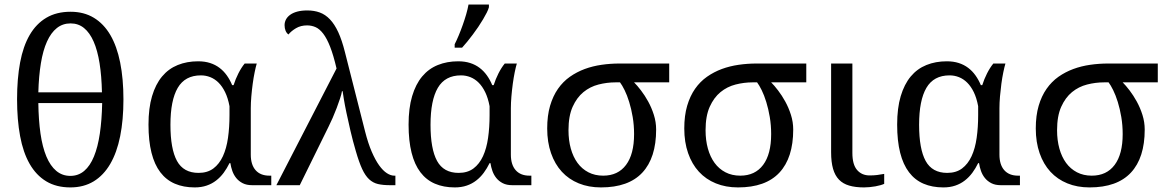

<svg xmlns="http://www.w3.org/2000/svg" viewBox="-20 -816 5133 846"><path d="M523.9 -377.9Q523.9 -287.6 509.5 -215.8Q495.1 -144 465.8 -93.8Q436.5 -43.5 392.6 -16.8Q348.6 9.8 290 9.8Q228 9.8 183.6 -17.1Q139.2 -43.9 110.6 -94Q82 -144 68.6 -216.1Q55.2 -288.1 55.2 -378.9Q55.2 -469.2 68.6 -540.8Q82 -612.3 110.8 -661.9Q139.6 -711.4 184.3 -737.8Q229 -764.2 291 -764.2Q349.6 -764.2 393.3 -737.8Q437 -711.4 466.1 -661.9Q495.1 -612.3 509.5 -540.5Q523.9 -468.8 523.9 -377.9ZM290 -41Q325.2 -41 351.1 -63Q377 -85 394 -126.5Q411.1 -168 419.9 -227.5Q428.7 -287.1 430.2 -361.8H148.9Q149.9 -287.1 158.4 -227.5Q167 -168 184.3 -126.5Q201.7 -85 228 -63Q254.4 -41 290 -41ZM291 -712.9Q256.3 -712.9 230.5 -692.4Q204.6 -671.9 187 -632.8Q169.4 -593.8 160.2 -537.4Q150.9 -481 148.9 -409.2H429.2Q427.7 -481 418.7 -537.4Q409.7 -593.8 392.6 -632.8Q375.5 -671.9 350.3 -692.4Q325.2 -712.9 291 -712.9Z M1091.3 0Q1066.4 0 1049.3 -8.8Q1032.2 -17.6 1021 -31.5Q1009.8 -45.4 1003.7 -62.7Q997.6 -80.1 995.1 -97.2H991.2Q980 -74.2 965.6 -54.7Q951.2 -35.2 932.6 -20.8Q914.1 -6.3 890.6 1.7Q867.2 9.8 837.9 9.8Q788.6 9.8 750.5 -6.6Q712.4 -22.9 686.5 -56.9Q660.6 -90.8 647.5 -143.1Q634.3 -195.3 634.3 -267.1Q634.3 -339.4 649.9 -392.1Q665.5 -444.8 694.1 -479Q722.7 -513.2 763.2 -529.5Q803.7 -545.9 853 -545.9Q882.3 -545.9 905.8 -538.3Q929.2 -530.8 947.5 -516.8Q965.8 -502.9 979.5 -483.6Q993.2 -464.4 1002.9 -440.9H1009.3Q1017.6 -467.3 1030.3 -492.4Q1043 -517.6 1058.1 -536.1H1111.3Q1106.9 -521.5 1102.1 -497.8Q1097.2 -474.1 1093.5 -446.8Q1089.8 -419.4 1087.4 -391.1Q1085 -362.8 1085 -338.9V-134.8Q1085 -90.3 1106.2 -66.2Q1127.4 -42 1167 -42H1175.3V0ZM855 -54.2Q894 -54.2 920.2 -73.7Q946.3 -93.3 962.2 -127.7Q978 -162.1 984.6 -208.5Q991.2 -254.9 991.2 -309.1V-348.1Q984.4 -384.3 971.9 -409.9Q959.5 -435.5 942.9 -451.9Q926.3 -468.3 906.5 -476.1Q886.7 -483.9 865.2 -483.9Q795.4 -483.9 763.2 -429Q731 -374 731 -266.1Q731 -159.7 759.8 -106.9Q788.6 -54.2 855 -54.2Z M1462.9 -514.2Q1449.2 -572.8 1434.8 -609.6Q1420.4 -646.5 1404.3 -667.5Q1388.2 -688.5 1370.6 -696.3Q1353 -704.1 1333 -704.1Q1305.2 -704.1 1284.2 -691.7Q1263.2 -679.2 1251 -664.1Q1242.7 -669.9 1238.3 -680.7Q1233.9 -691.4 1233.9 -705.1Q1233.9 -718.3 1240 -730Q1246.1 -741.7 1258.5 -750.7Q1271 -759.8 1289.8 -764.9Q1308.6 -770 1334 -770Q1364.3 -770 1388.9 -761Q1413.6 -752 1433.8 -730.7Q1454.1 -709.5 1470.5 -674.1Q1486.8 -638.7 1500 -585.9L1588.9 -235.8Q1602.1 -184.1 1617.9 -147.5Q1633.8 -110.8 1650.6 -87.4Q1667.5 -64 1684.6 -53Q1701.7 -42 1716.8 -42H1722.2V0H1698.7Q1667.5 0 1645.5 -5.1Q1623.5 -10.3 1606.4 -26.1Q1589.4 -42 1575.7 -71.5Q1562 -101.1 1547.9 -149.9Q1534.7 -194.8 1524.4 -238.8Q1514.2 -282.7 1506.6 -318.8Q1499 -355 1494.9 -380.4Q1490.7 -405.8 1489.7 -414.1H1486.8Q1484.9 -401.9 1478.3 -381.8Q1471.7 -361.8 1463.4 -339.8Q1455.1 -317.9 1445.6 -296.1Q1436 -274.4 1427.7 -257.8L1300.8 0H1197.8Z M2237.3 0Q2212.4 0 2195.3 -8.8Q2178.2 -17.6 2167 -31.5Q2155.8 -45.4 2149.7 -62.7Q2143.6 -80.1 2141.1 -97.2H2137.2Q2126 -74.2 2111.6 -54.7Q2097.2 -35.2 2078.6 -20.8Q2060.1 -6.3 2036.6 1.7Q2013.2 9.8 1983.9 9.8Q1934.6 9.8 1896.5 -6.6Q1858.4 -22.9 1832.5 -56.9Q1806.6 -90.8 1793.5 -143.1Q1780.3 -195.3 1780.3 -267.1Q1780.3 -339.4 1795.9 -392.1Q1811.5 -444.8 1840.1 -479Q1868.7 -513.2 1909.2 -529.5Q1949.7 -545.9 1999 -545.9Q2028.3 -545.9 2051.8 -538.3Q2075.2 -530.8 2093.5 -516.8Q2111.8 -502.9 2125.5 -483.6Q2139.2 -464.4 2148.9 -440.9H2155.3Q2163.6 -467.3 2176.3 -492.4Q2189 -517.6 2204.1 -536.1H2257.3Q2252.9 -521.5 2248 -497.8Q2243.2 -474.1 2239.5 -446.8Q2235.8 -419.4 2233.4 -391.1Q2231 -362.8 2231 -338.9V-134.8Q2231 -90.3 2252.2 -66.2Q2273.4 -42 2313 -42H2321.3V0ZM2001 -54.2Q2040 -54.2 2066.2 -73.7Q2092.3 -93.3 2108.2 -127.7Q2124 -162.1 2130.6 -208.5Q2137.2 -254.9 2137.2 -309.1V-348.1Q2130.4 -384.3 2117.9 -409.9Q2105.5 -435.5 2088.9 -451.9Q2072.3 -468.3 2052.5 -476.1Q2032.7 -483.9 2011.2 -483.9Q1941.4 -483.9 1909.2 -429Q1877 -374 1877 -266.1Q1877 -159.7 1905.8 -106.9Q1934.6 -54.2 2001 -54.2ZM1983.4 -621.1Q1991.7 -637.2 2001 -659.4Q2010.3 -681.6 2018.8 -705.6Q2027.3 -729.5 2034.2 -753.2Q2041 -776.9 2044.4 -795.9H2134.3V-784.2Q2131.8 -774.4 2125 -760.7Q2118.2 -747.1 2108.6 -731Q2099.1 -714.8 2087.4 -697.5Q2075.7 -680.2 2063.2 -663.6Q2050.8 -647 2038.6 -632.1Q2026.4 -617.2 2016.1 -606H1983.4Z M2871.1 -245.1Q2871.1 -120.6 2810.3 -55.4Q2749.5 9.8 2627.9 9.8Q2573.7 9.8 2530 -8.1Q2486.3 -25.9 2455.6 -59.3Q2424.8 -92.8 2408 -141.1Q2391.1 -189.5 2391.1 -250Q2391.1 -306.6 2403.8 -349.9Q2416.5 -393.1 2438.7 -424.8Q2460.9 -456.5 2491.2 -477.8Q2521.5 -499 2556.6 -512Q2591.8 -524.9 2630.9 -530.5Q2669.9 -536.1 2709 -536.1H2928.7V-453.1H2773.9Q2787.6 -439.5 2804.4 -417.5Q2821.3 -395.5 2836.2 -368.4Q2851.1 -341.3 2861.1 -309.8Q2871.1 -278.3 2871.1 -245.1ZM2484.9 -242.2Q2484.9 -198.2 2495.1 -161.4Q2505.4 -124.5 2524.7 -98.1Q2543.9 -71.8 2572.5 -56.9Q2601.1 -42 2637.7 -42Q2703.1 -42 2738.5 -89.4Q2773.9 -136.7 2773.9 -225.1Q2773.9 -264.6 2767.8 -300.5Q2761.7 -336.4 2752.4 -366.5Q2743.2 -396.5 2732.2 -418.7Q2721.2 -440.9 2711.9 -453.1H2691.9Q2654.3 -453.1 2617.2 -443.6Q2580.1 -434.1 2550.8 -410.2Q2521.5 -386.2 2503.2 -345.5Q2484.9 -304.7 2484.9 -242.2Z M3475.1 -245.1Q3475.1 -120.6 3414.3 -55.4Q3353.5 9.8 3231.9 9.8Q3177.7 9.8 3134 -8.1Q3090.3 -25.9 3059.6 -59.3Q3028.8 -92.8 3012 -141.1Q2995.1 -189.5 2995.1 -250Q2995.1 -306.6 3007.8 -349.9Q3020.5 -393.1 3042.7 -424.8Q3064.9 -456.5 3095.2 -477.8Q3125.5 -499 3160.6 -512Q3195.8 -524.9 3234.9 -530.5Q3273.9 -536.1 3313 -536.1H3532.7V-453.1H3377.9Q3391.6 -439.5 3408.4 -417.5Q3425.3 -395.5 3440.2 -368.4Q3455.1 -341.3 3465.1 -309.8Q3475.1 -278.3 3475.1 -245.1ZM3088.9 -242.2Q3088.9 -198.2 3099.1 -161.4Q3109.4 -124.5 3128.7 -98.1Q3147.9 -71.8 3176.5 -56.9Q3205.1 -42 3241.7 -42Q3307.1 -42 3342.5 -89.4Q3377.9 -136.7 3377.9 -225.1Q3377.9 -264.6 3371.8 -300.5Q3365.7 -336.4 3356.4 -366.5Q3347.2 -396.5 3336.2 -418.7Q3325.2 -440.9 3315.9 -453.1H3295.9Q3258.3 -453.1 3221.2 -443.6Q3184.1 -434.1 3154.8 -410.2Q3125.5 -386.2 3107.2 -345.5Q3088.9 -304.7 3088.9 -242.2Z M3735.8 -536.1V-142.1Q3735.8 -90.8 3756.6 -66.9Q3777.3 -43 3812 -43Q3830.1 -43 3845.2 -44.9Q3860.4 -46.9 3876 -49.8V-5.9Q3869.6 -2.9 3859.4 0Q3849.1 2.9 3837.2 5.1Q3825.2 7.3 3812 8.5Q3798.8 9.8 3787.1 9.8Q3749 9.8 3721.7 1.7Q3694.3 -6.3 3676.8 -24.4Q3659.2 -42.5 3650.6 -72.3Q3642.1 -102.1 3642.1 -145V-536.1Z M4390.1 0Q4365.2 0 4348.1 -8.8Q4331.1 -17.6 4319.8 -31.5Q4308.6 -45.4 4302.5 -62.7Q4296.4 -80.1 4293.9 -97.2H4290Q4278.8 -74.2 4264.4 -54.7Q4250 -35.2 4231.4 -20.8Q4212.9 -6.3 4189.5 1.7Q4166 9.8 4136.7 9.8Q4087.4 9.8 4049.3 -6.6Q4011.2 -22.9 3985.4 -56.9Q3959.5 -90.8 3946.3 -143.1Q3933.1 -195.3 3933.1 -267.1Q3933.1 -339.4 3948.7 -392.1Q3964.4 -444.8 3992.9 -479Q4021.5 -513.2 4062 -529.5Q4102.5 -545.9 4151.9 -545.9Q4181.2 -545.9 4204.6 -538.3Q4228 -530.8 4246.3 -516.8Q4264.6 -502.9 4278.3 -483.6Q4292 -464.4 4301.8 -440.9H4308.1Q4316.4 -467.3 4329.1 -492.4Q4341.8 -517.6 4356.9 -536.1H4410.2Q4405.8 -521.5 4400.9 -497.8Q4396 -474.1 4392.3 -446.8Q4388.7 -419.4 4386.2 -391.1Q4383.8 -362.8 4383.8 -338.9V-134.8Q4383.8 -90.3 4405 -66.2Q4426.3 -42 4465.8 -42H4474.1V0ZM4153.8 -54.2Q4192.9 -54.2 4219 -73.7Q4245.1 -93.3 4261 -127.7Q4276.9 -162.1 4283.4 -208.5Q4290 -254.9 4290 -309.1V-348.1Q4283.2 -384.3 4270.8 -409.9Q4258.3 -435.5 4241.7 -451.9Q4225.1 -468.3 4205.3 -476.1Q4185.5 -483.9 4164.1 -483.9Q4094.2 -483.9 4062 -429Q4029.8 -374 4029.8 -266.1Q4029.8 -159.7 4058.6 -106.9Q4087.4 -54.2 4153.8 -54.2Z M5023.9 -245.1Q5023.9 -120.6 4963.1 -55.4Q4902.3 9.8 4780.8 9.8Q4726.6 9.8 4682.9 -8.1Q4639.2 -25.9 4608.4 -59.3Q4577.6 -92.8 4560.8 -141.1Q4543.9 -189.5 4543.9 -250Q4543.9 -306.6 4556.6 -349.9Q4569.3 -393.1 4591.6 -424.8Q4613.8 -456.5 4644 -477.8Q4674.3 -499 4709.5 -512Q4744.6 -524.9 4783.7 -530.5Q4822.8 -536.1 4861.8 -536.1H5081.5V-453.1H4926.8Q4940.4 -439.5 4957.3 -417.5Q4974.1 -395.5 4989 -368.4Q5003.9 -341.3 5013.9 -309.8Q5023.9 -278.3 5023.9 -245.1ZM4637.7 -242.2Q4637.7 -198.2 4647.9 -161.4Q4658.2 -124.5 4677.5 -98.1Q4696.8 -71.8 4725.3 -56.9Q4753.9 -42 4790.5 -42Q4856 -42 4891.4 -89.4Q4926.8 -136.7 4926.8 -225.1Q4926.8 -264.6 4920.7 -300.5Q4914.6 -336.4 4905.3 -366.5Q4896 -396.5 4885 -418.7Q4874 -440.9 4864.7 -453.1H4844.7Q4807.1 -453.1 4770 -443.6Q4732.9 -434.1 4703.6 -410.2Q4674.3 -386.2 4656 -345.5Q4637.7 -304.7 4637.7 -242.2Z"/></svg>

Font: Droid Serif
Style: Regular
Weight: 400
Designer: Monotype Design team
Foundry: Monotype Imaging Inc.
Version: Version 1.03